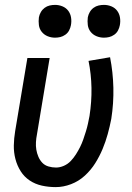

<svg xmlns="http://www.w3.org/2000/svg" viewBox="-20 -757 540 785"><path d="M208 8Q179 8 151.5 2Q124 -4 101.5 -19Q79 -34 64.5 -57Q50 -80 43 -107Q36 -134 36.5 -162.5Q37 -191 42 -221L92 -520H183L131 -207Q128 -192 127 -176Q126 -160 128.5 -145Q131 -130 137 -116Q143 -102 153 -91.5Q163 -81 178 -76.5Q193 -72 209 -72Q225 -72 241 -79Q257 -86 269 -98.5Q281 -111 290.5 -126Q300 -141 307.5 -156Q315 -171 320.5 -187Q326 -203 331 -219Q336 -235 339.5 -251Q343 -267 346 -283Q355 -341 354 -397.5Q353 -454 342 -508L430 -523Q442 -462 443.5 -398.5Q445 -335 435 -271Q429 -240 420.5 -209Q412 -178 399.5 -148Q387 -118 369.5 -90Q352 -62 327 -39Q302 -16 270.5 -4Q239 8 208 8ZM405 -603Q389 -603 374.5 -609Q360 -615 350.5 -627Q341 -639 339 -654.5Q337 -670 339 -686Q341 -697 347 -707.5Q353 -718 362.5 -725Q372 -732 383 -734.5Q394 -737 405 -737Q421 -737 435.5 -731Q450 -725 459 -713Q468 -701 470.5 -685.5Q473 -670 470 -654Q468 -643 462.5 -632.5Q457 -622 447 -615Q437 -608 426.5 -605.5Q416 -603 405 -603ZM205 -603Q189 -603 174.5 -609Q160 -615 150.5 -627Q141 -639 139 -654.5Q137 -670 139 -686Q141 -697 147 -707.5Q153 -718 162.5 -725Q172 -732 183 -734.5Q194 -737 205 -737Q221 -737 235.5 -731Q250 -725 259 -713Q268 -701 270.5 -685.5Q273 -670 270 -654Q268 -643 262.5 -632.5Q257 -622 247 -615Q237 -608 226.5 -605.5Q216 -603 205 -603Z"/></svg>

Font: Iosevka Medium
Style: Italic
Weight: 500
Italic angle: -9°
Monospace: yes
Designer: Belleve Invis
Foundry: Belleve Invis
Version: Version 32.5.0; ttfautohint (v1.8.4)